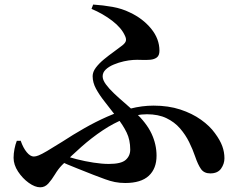

<svg xmlns="http://www.w3.org/2000/svg" viewBox="-20 -785 1040 834"><path d="M377.5 -746.5 384.7 -765.2Q427.3 -762.5 468.8 -755.1Q510.2 -747.7 544.6 -730.6Q600.1 -704.7 636.4 -660.6Q672.6 -616.4 672.6 -564.6Q672.6 -544.2 661.5 -535.6Q650.4 -527.1 632.7 -525.5Q615 -523.9 595.1 -524.8Q575.2 -525.7 558.2 -524.6Q540.3 -523.5 517.9 -518.6Q495.4 -513.6 474.2 -504.7Q452.9 -495.9 439.4 -483.1Q425.9 -470.2 425.9 -453.5Q425.9 -437.8 439.7 -418.9Q453.4 -400.1 474.9 -379.7Q496.3 -359.3 520.5 -338.7Q544.6 -318.1 565.2 -299.2Q616.3 -251.3 638.2 -204.6Q660 -157.8 660 -108.7Q660 -52.6 626.2 -21.3Q592.5 9.9 524 9.9Q499.7 9.9 478.9 5.7Q458.1 1.5 436.3 -6.6Q414.4 -14.8 386.1 -25.4Q353.1 -38.9 313.8 -54.1Q274.4 -69.4 232.6 -88.6L246.9 -113.2Q276.1 -103.1 312.6 -93.6Q349.2 -84.2 386.3 -78.6Q423.3 -72.9 452.7 -72.9Q506.2 -72.9 525.9 -90.4Q545.7 -107.8 545.7 -135.2Q545.7 -177.1 530.2 -209.1Q514.8 -241.1 486.6 -276.6Q459.3 -312.6 435.5 -342.4Q411.8 -372.2 397.1 -399.4Q382.4 -426.6 382.4 -454.1Q382.4 -472.7 396.5 -491.4Q410.6 -510 432 -527.6Q453.4 -545.2 474.9 -560.5Q496.4 -575.9 511.4 -587.8Q525.4 -599 527 -608.4Q528.6 -617.9 522.8 -629.7Q507.7 -663.9 467.8 -694.5Q427.8 -725.2 377.5 -746.5ZM69.9 -173.6Q80.7 -142.4 96.2 -123.8Q111.7 -105.1 127 -105.1Q135.7 -105.1 147.9 -110Q160.2 -114.8 184.4 -129Q208.5 -143.2 250.7 -169.6Q297 -199.9 345.8 -227.7Q394.6 -255.6 444.7 -277.8Q494.8 -300 545.9 -313.1Q597 -326.2 647.1 -326.2Q711.5 -326.2 763.1 -309.3Q814.6 -292.4 853 -265Q891.4 -237.7 913.6 -206.5Q936 -176.3 945.4 -150.5Q954.9 -124.8 954.9 -97.3Q954.9 -73.4 940.3 -52.6Q925.6 -31.8 893.5 -31.8Q866.7 -31.8 853.3 -50.5Q839.9 -69.2 827.6 -105.4Q817.2 -136.1 801.6 -167.7Q786 -199.4 762 -227.2Q738.1 -254.9 702.8 -271.8Q667.6 -288.7 618.1 -288.7Q570.7 -288.7 521.9 -269.4Q473.1 -250.2 425.8 -218.5Q378.5 -186.9 333.8 -147.4Q289 -107.8 248.7 -67.2Q232.6 -50.5 218.9 -27.7Q205.2 -4.9 190.2 11.9Q175.2 28.6 154.9 28.6Q132 28.6 104.9 9.2Q77.9 -10.2 58.4 -39.8Q39 -69.5 39 -99.5Q39 -117.8 42.9 -138Q46.9 -158.2 53 -173.3Z"/></svg>

Font: Early Summer Mincho VF
Style: Regular
Weight: 250
Designer: GuiWonder
Version: Version 1.002